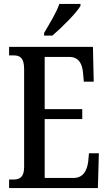

<svg xmlns="http://www.w3.org/2000/svg" viewBox="-20 -951 549 971"><path d="M203 -784V-771H245C294 -813 367 -886 387 -921V-931H280C265 -886 231 -833 203 -784ZM26 0H475L480 -176H430L426 -133C420 -89 401 -51 352 -51H206V-349H396V-399H206V-663H332C379 -663 397 -626 400 -581L404 -538H454L450 -714H26V-671H47C78 -671 102 -662 102 -602V-107C102 -56 81 -43 47 -43H26Z"/></svg>

Font: Noto Serif Devanagari ExtraCondensed Medium
Style: Regular
Weight: 500
Width: 2
Designer: Universal Thirst, Indian Type Foundry and the Monotype Design Team
Foundry: Monotype Imaging Inc.
Version: Version 2.004